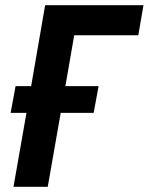

<svg xmlns="http://www.w3.org/2000/svg" viewBox="-20 -720 573 740"><path d="M32 0H164L214 -285H341L360 -388H232L266 -584H513L533 -700H154L100 -388H40L21 -285H82Z"/></svg>

Font: Fixel Text 20240404 SemiBold
Style: Italic
Weight: 600
Width: 4
Italic angle: -10°
Designer: AlfaBravo + MacPaw
Foundry: Kyrylo Tkachov, Marchela Mozhyna, Serhii Makarenko, Maria Weinstein, Zakhar Kryvoshyya
Version: Version 1.211;Glyphs 3.2 (3225)